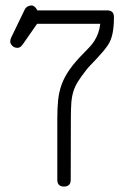

<svg xmlns="http://www.w3.org/2000/svg" viewBox="-20 -686 451 705"><path d="M117.2 -647.9 114.3 -652.8C108.7 -661.6 102.4 -666 95.2 -666C91 -666 86.5 -664.8 81.8 -662.4C77.1 -659.9 73.4 -656.1 70.8 -650.9L20.5 -546.9C18.6 -542 17.6 -537.6 17.6 -533.7C17.6 -528.5 20 -523.3 24.9 -518.1C29.8 -512.9 36.3 -510.3 44.4 -510.3C51.3 -510.3 57.6 -514.5 63.5 -522.9L116.2 -598.6H348.1C346.5 -585.3 343.8 -573.6 340.1 -563.5C336.3 -553.4 331.9 -544.3 326.7 -536.1C321.5 -528 315.7 -520.5 309.3 -513.7L289.6 -493.2C267.1 -470.7 249.3 -450.1 236.1 -431.4C222.9 -412.7 213 -394 206.3 -375.5C199.6 -356.9 195.3 -337.7 193.4 -317.9C191.4 -298 190.4 -275.9 190.4 -251.5V-25.9C190.4 -9.3 198.6 -1 214.8 -1C231.4 -1 239.7 -9.3 239.7 -25.9L240.2 -251.5C240.2 -274.3 240.8 -293.3 241.9 -308.6C243.1 -323.9 245.6 -337.8 249.5 -350.3C253.4 -362.9 259.1 -375.1 266.6 -387C274.1 -398.8 284.2 -412.9 296.9 -429.2C301.1 -434.7 306.5 -440.8 313 -447.5L333.7 -469.2L355.7 -493.7C363 -502.1 369.8 -510.9 376 -520C383.8 -531.4 389.5 -545.6 393.1 -562.5C396.6 -579.4 398.4 -599.1 398.4 -621.6V-623C398.4 -639.6 390.1 -647.9 373.5 -647.9Z"/></svg>

Font: Nathan
Style: Regular
Weight: 400
Designer: Peter Wiegel
Foundry: Peter Wiegel
Version: Version 1.001 2009